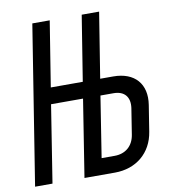

<svg xmlns="http://www.w3.org/2000/svg" viewBox="-82 -800 764 869"><g transform="rotate(-10 300.0 -365.0)"><path d="M9 0H89L145 -355H292L236 0H376C474 0 546 -60 561 -155L580 -275C595 -370 542 -430 444 -430H384L432 -730H352L304 -430H157L205 -730H125ZM328 -75 372 -355H432C482 -355 507 -325 500 -275L481 -155C473 -105 438 -75 388 -75Z"/></g></svg>

Font: JetBrains Mono
Style: Italic
Weight: 400
Italic angle: -9°
Monospace: yes
Designer: Philipp Nurullin, Konstantin Bulenkov
Foundry: JetBrains
Version: Version 2.305